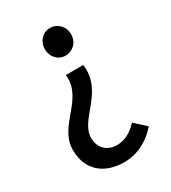

<svg xmlns="http://www.w3.org/2000/svg" viewBox="-190 -662 870 977"><g transform="rotate(-30 245.5 -173.5)"><path d="M248 217C331 217 398 177 447 121L382 62C348 99 308 123 261 123C198 123 163 81 163 25C163 -83 337 -148 314 -316H212C229 -166 52 -111 52 33C52 151 132 217 248 217ZM261 -402C304 -402 339 -436 339 -483C339 -530 304 -564 261 -564C218 -564 185 -530 185 -483C185 -436 218 -402 261 -402Z"/></g></svg>

Font: Source Han Sans KR Medium
Style: Regular
Weight: 500
Designer: Ryoko NISHIZUKA (kana & ideographs); Paul D. Hunt (Latin, Greek & Cyrillic); Wenlong ZHANG (bopomofo); Sandoll Communica
Foundry: Adobe Systems Incorporated
Version: Version 1.001;PS 1.001;hotconv 1.0.78;makeotf.lib2.5.61930